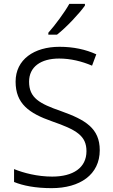

<svg xmlns="http://www.w3.org/2000/svg" viewBox="-20 -967 587 997"><path d="M421 -938V-947H340C315 -902 265 -835 231 -797V-787H276C325 -825 393 -898 421 -938ZM498 -187C498 -301 423 -345 297 -390C185 -429 131 -458 131 -543C131 -620 192 -663 287 -663C346 -663 404 -649 458 -626L480 -685C425 -710 362 -724 289 -724C157 -724 61 -658 61 -543C61 -429 130 -379 250 -337C377 -293 429 -262 429 -182C429 -96 360 -50 251 -50C174 -50 102 -69 53 -89V-22C99 -3 164 10 248 10C395 10 498 -60 498 -187Z"/></svg>

Font: Noto Kufi Arabic Light
Style: Regular
Weight: 300
Designer: Monotype Design Team, David Williams, Khaled Hosny
Foundry: Google LLC
Version: Version 2.109